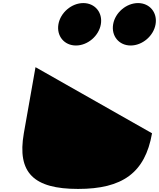

<svg xmlns="http://www.w3.org/2000/svg" viewBox="-20 -1207 1034 1249"><path d="M522 -1187C446 -1187 373 -1125 360 -1049C347 -973 398 -911 474 -911C550 -911 623 -973 636 -1049C649 -1125 598 -1187 522 -1187ZM878 -1187C802 -1187 729 -1125 716 -1049C703 -973 754 -911 830 -911C906 -911 979 -973 992 -1049C1005 -1125 954 -1187 878 -1187ZM211 -770 969 -340C924 -82 776 22 488 22C200 22 90 -82 135 -340Z"/></svg>

Font: Hussar Dziwak
Style: Kur
Weight: 400
Version: Version 1.022